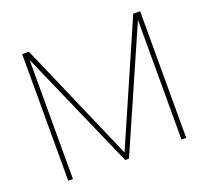

<svg xmlns="http://www.w3.org/2000/svg" viewBox="-121 -862 1100 1013"><g transform="rotate(-20 428.5 -355.5)"><path d="M97.7 -710.9C97.7 -710.9 97.7 0 97.7 0C97.7 0 124 0 124 0C124 0 124 -668.5 124 -668.5C124 -668.5 417.5 0 417.5 0C417.5 0 438.5 0 438.5 0C438.5 0 733.4 -671.9 733.4 -671.9C733.4 -671.9 733.4 0 733.4 0C733.4 0 759.8 0 759.8 0C759.8 0 759.8 -710.9 759.8 -710.9C759.8 -710.9 721.2 -710.9 721.2 -710.9C721.2 -710.9 427.7 -38.6 427.7 -38.6C427.7 -38.6 135.3 -710.9 135.3 -710.9C135.3 -710.9 97.7 -710.9 97.7 -710.9Z"/></g></svg>

Font: WOX
Style: Regular
Weight: 500
Designer: Google
Foundry: ""
Version: ""